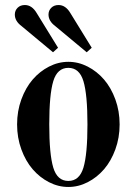

<svg xmlns="http://www.w3.org/2000/svg" viewBox="-20 -732 544 764"><path d="M192 -409Q176 -356 176 -237Q176 -118 192 -65Q208 -12 252 -12Q296 -12 312 -65Q328 -118 328 -237Q328 -356 312 -409Q296 -462 252 -462Q208 -462 192 -409ZM65 -137.5Q48 -184 48 -237Q48 -290 65 -336.5Q82 -383 110 -415.5Q138 -448 175 -467Q212 -486 252 -486Q292 -486 329 -467Q366 -448 394 -415.5Q422 -383 439 -336.5Q456 -290 456 -237Q456 -184 439 -137.5Q422 -91 394 -58.5Q366 -26 329 -7Q292 12 252 12Q212 12 175 -7Q138 -26 110 -58.5Q82 -91 65 -137.5ZM39 -674Q39 -690 50 -701Q61 -712 79 -712Q107 -712 126 -680L211 -542L191 -524L66 -628Q39 -648 39 -674ZM173 -674Q173 -690 184 -701Q195 -712 213 -712Q241 -712 260 -680L345 -542L325 -524L200 -628Q173 -648 173 -674Z"/></svg>

Font: Old Standard TT
Style: Bold
Weight: 700
Designer: Alexey Kryukov <alexios@thessalonica.org.ru>
Version: Version 2.2